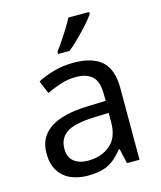

<svg xmlns="http://www.w3.org/2000/svg" viewBox="-115 -850 792 944"><g transform="rotate(-15 280.5 -378.0)"><path d="M288 -545Q386 -545 433 -502Q480 -459 480 -365V0H416L399 -76H395Q372 -47 347.5 -27.5Q323 -8 291.5 1Q260 10 215 10Q167 10 128.5 -7Q90 -24 68 -59.5Q46 -95 46 -149Q46 -229 109 -272.5Q172 -316 303 -320L394 -323V-355Q394 -422 365 -448Q336 -474 283 -474Q241 -474 203 -461.5Q165 -449 132 -433L105 -499Q140 -518 188 -531.5Q236 -545 288 -545ZM314 -259Q214 -255 175.5 -227Q137 -199 137 -148Q137 -103 164.5 -82Q192 -61 235 -61Q303 -61 348 -98.5Q393 -136 393 -214V-262ZM429 -756Q420 -742 403 -722Q386 -702 365.5 -680.5Q345 -659 324.5 -639.5Q304 -620 286 -606H228V-618Q243 -637 260.5 -663Q278 -689 295 -716.5Q312 -744 323 -766H429Z"/></g></svg>

Font: Noto Sans Thai
Style: Regular
Weight: 400
Designer: Monotype Design Team
Foundry: Monotype Imaging Inc.
Version: Version 2.001